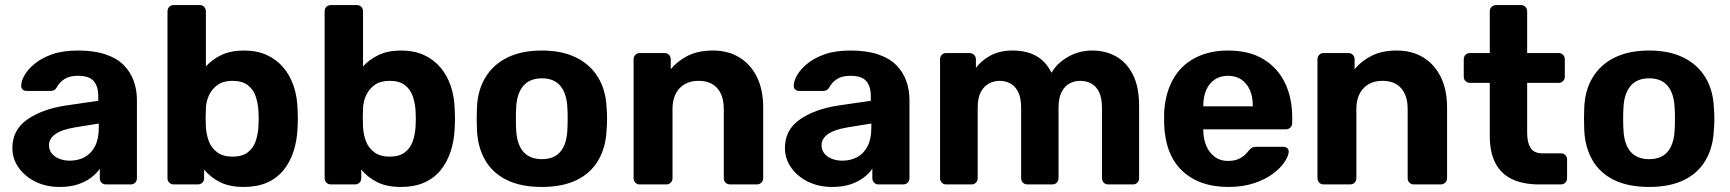

<svg xmlns="http://www.w3.org/2000/svg" viewBox="-20 -730 6848 760"><path d="M216 10Q163 10 121 -10.5Q79 -31 54 -66Q29 -101 29 -144Q29 -215 86.5 -256Q144 -297 238 -312L369 -331V-349Q369 -388 351 -409Q333 -430 288 -430Q255 -430 235 -417Q215 -404 204 -383Q196 -370 181 -370H86Q75 -370 69 -376.5Q63 -383 64 -392Q64 -409 77 -432Q90 -455 117 -477.5Q144 -500 186 -515Q228 -530 289 -530Q352 -530 397 -515Q442 -500 469 -473Q496 -446 509 -410.5Q522 -375 522 -334V-25Q522 -14 515 -7Q508 0 497 0H399Q389 0 382 -7Q375 -14 375 -25V-62Q362 -43 340 -26.5Q318 -10 287.5 0Q257 10 216 10ZM256 -94Q289 -94 315 -108Q341 -122 356 -151Q371 -180 371 -224V-241L278 -226Q224 -217 199 -199Q174 -181 174 -155Q174 -136 185.5 -122Q197 -108 216 -101Q235 -94 256 -94Z M945 10Q888 10 850 -9.5Q812 -29 788 -59V-25Q788 -14 781 -7Q774 0 763 0H668Q657 0 650 -7Q643 -14 643 -25V-685Q643 -696 650 -703Q657 -710 668 -710H771Q781 -710 788 -703Q795 -696 795 -685V-467Q820 -495 857 -512.5Q894 -530 945 -530Q997 -530 1035.5 -512.5Q1074 -495 1101 -463.5Q1128 -432 1142.5 -389Q1157 -346 1158 -294Q1159 -276 1159 -260.5Q1159 -245 1158 -226Q1156 -173 1141.5 -129.5Q1127 -86 1100.5 -54.5Q1074 -23 1035.5 -6.5Q997 10 945 10ZM900 -110Q938 -110 960 -126.5Q982 -143 991.5 -170Q1001 -197 1003 -229Q1005 -260 1003 -291Q1001 -323 991.5 -350Q982 -377 960 -393.5Q938 -410 900 -410Q864 -410 841.5 -394Q819 -378 807.5 -353.5Q796 -329 795 -301Q794 -283 794 -264Q794 -245 795 -226Q797 -196 807 -170Q817 -144 840 -127Q863 -110 900 -110Z M1567 10Q1510 10 1472 -9.5Q1434 -29 1410 -59V-25Q1410 -14 1403 -7Q1396 0 1385 0H1290Q1279 0 1272 -7Q1265 -14 1265 -25V-685Q1265 -696 1272 -703Q1279 -710 1290 -710H1393Q1403 -710 1410 -703Q1417 -696 1417 -685V-467Q1442 -495 1479 -512.5Q1516 -530 1567 -530Q1619 -530 1657.5 -512.5Q1696 -495 1723 -463.5Q1750 -432 1764.5 -389Q1779 -346 1780 -294Q1781 -276 1781 -260.5Q1781 -245 1780 -226Q1778 -173 1763.5 -129.5Q1749 -86 1722.5 -54.5Q1696 -23 1657.5 -6.5Q1619 10 1567 10ZM1522 -110Q1560 -110 1582 -126.5Q1604 -143 1613.5 -170Q1623 -197 1625 -229Q1627 -260 1625 -291Q1623 -323 1613.5 -350Q1604 -377 1582 -393.5Q1560 -410 1522 -410Q1486 -410 1463.5 -394Q1441 -378 1429.5 -353.5Q1418 -329 1417 -301Q1416 -283 1416 -264Q1416 -245 1417 -226Q1419 -196 1429 -170Q1439 -144 1462 -127Q1485 -110 1522 -110Z M2125 10Q2042 10 1986 -17.5Q1930 -45 1900.5 -96Q1871 -147 1868 -215Q1867 -235 1867 -260.5Q1867 -286 1868 -305Q1871 -374 1902 -424.5Q1933 -475 1989 -502.5Q2045 -530 2125 -530Q2204 -530 2260 -502.5Q2316 -475 2347 -424.5Q2378 -374 2381 -305Q2383 -286 2383 -260.5Q2383 -235 2381 -215Q2378 -147 2348.5 -96Q2319 -45 2263 -17.5Q2207 10 2125 10ZM2125 -100Q2174 -100 2199 -130.5Q2224 -161 2226 -220Q2227 -235 2227 -260Q2227 -285 2226 -300Q2224 -358 2199 -389Q2174 -420 2125 -420Q2076 -420 2050.5 -389Q2025 -358 2023 -300Q2022 -285 2022 -260Q2022 -235 2023 -220Q2025 -161 2050.5 -130.5Q2076 -100 2125 -100Z M2512 0Q2502 0 2495 -7Q2488 -14 2488 -25V-495Q2488 -506 2495 -513Q2502 -520 2512 -520H2610Q2621 -520 2628 -513Q2635 -506 2635 -495V-456Q2661 -488 2702 -509Q2743 -530 2802 -530Q2861 -530 2905.5 -503.5Q2950 -477 2975.5 -426.5Q3001 -376 3001 -304V-25Q3001 -14 2993.5 -7Q2986 0 2976 0H2870Q2859 0 2852 -7Q2845 -14 2845 -25V-298Q2845 -351 2819.5 -380.5Q2794 -410 2745 -410Q2698 -410 2670 -380.5Q2642 -351 2642 -298V-25Q2642 -14 2635 -7Q2628 0 2618 0Z M3274 10Q3221 10 3179 -10.5Q3137 -31 3112 -66Q3087 -101 3087 -144Q3087 -215 3144.5 -256Q3202 -297 3296 -312L3427 -331V-349Q3427 -388 3409 -409Q3391 -430 3346 -430Q3313 -430 3293 -417Q3273 -404 3262 -383Q3254 -370 3239 -370H3144Q3133 -370 3127 -376.5Q3121 -383 3122 -392Q3122 -409 3135 -432Q3148 -455 3175 -477.5Q3202 -500 3244 -515Q3286 -530 3347 -530Q3410 -530 3455 -515Q3500 -500 3527 -473Q3554 -446 3567 -410.5Q3580 -375 3580 -334V-25Q3580 -14 3573 -7Q3566 0 3555 0H3457Q3447 0 3440 -7Q3433 -14 3433 -25V-62Q3420 -43 3398 -26.5Q3376 -10 3345.5 0Q3315 10 3274 10ZM3314 -94Q3347 -94 3373 -108Q3399 -122 3414 -151Q3429 -180 3429 -224V-241L3336 -226Q3282 -217 3257 -199Q3232 -181 3232 -155Q3232 -136 3243.5 -122Q3255 -108 3274 -101Q3293 -94 3314 -94Z M3725 0Q3715 0 3708 -7Q3701 -14 3701 -25V-495Q3701 -506 3708 -513Q3715 -520 3725 -520H3818Q3828 -520 3835.5 -513Q3843 -506 3843 -495V-461Q3863 -489 3898.5 -509Q3934 -529 3983 -530Q4099 -532 4142 -442Q4165 -481 4208.5 -505.5Q4252 -530 4304 -530Q4356 -530 4398 -506.5Q4440 -483 4464.5 -434.5Q4489 -386 4489 -310V-25Q4489 -14 4482 -7Q4475 0 4465 0H4366Q4356 0 4349 -7Q4342 -14 4342 -25V-302Q4342 -343 4330 -366.5Q4318 -390 4298.5 -400Q4279 -410 4255 -410Q4234 -410 4214.5 -400Q4195 -390 4182.5 -366.5Q4170 -343 4170 -302V-25Q4170 -14 4163 -7Q4156 0 4145 0H4047Q4036 0 4029 -7Q4022 -14 4022 -25V-302Q4022 -343 4010 -366.5Q3998 -390 3978.5 -400Q3959 -410 3936 -410Q3915 -410 3895 -399.5Q3875 -389 3862.5 -366Q3850 -343 3850 -303V-25Q3850 -14 3843 -7Q3836 0 3826 0Z M4842 10Q4727 10 4659.5 -54Q4592 -118 4588 -240Q4588 -248 4588 -261.5Q4588 -275 4588 -283Q4592 -360 4623 -415.5Q4654 -471 4710 -500.5Q4766 -530 4841 -530Q4925 -530 4981.5 -495.5Q5038 -461 5066.5 -401.5Q5095 -342 5095 -265V-242Q5095 -232 5087.5 -225Q5080 -218 5070 -218H4743Q4743 -217 4743 -214.5Q4743 -212 4743 -210Q4744 -178 4755.5 -151.5Q4767 -125 4788.5 -109Q4810 -93 4840 -93Q4865 -93 4881 -100Q4897 -107 4907.5 -117Q4918 -127 4923 -134Q4932 -144 4937.5 -146.5Q4943 -149 4955 -149H5059Q5069 -149 5075.5 -143.5Q5082 -138 5081 -128Q5080 -112 5064.5 -88.5Q5049 -65 5019 -42.5Q4989 -20 4944.5 -5Q4900 10 4842 10ZM4743 -309H4939V-311Q4939 -347 4927.5 -373.5Q4916 -400 4894 -415Q4872 -430 4841 -430Q4810 -430 4788 -415Q4766 -400 4754.5 -373.5Q4743 -347 4743 -311Z M5219 0Q5209 0 5202 -7Q5195 -14 5195 -25V-495Q5195 -506 5202 -513Q5209 -520 5219 -520H5317Q5328 -520 5335 -513Q5342 -506 5342 -495V-456Q5368 -488 5409 -509Q5450 -530 5509 -530Q5568 -530 5612.5 -503.5Q5657 -477 5682.5 -426.5Q5708 -376 5708 -304V-25Q5708 -14 5700.5 -7Q5693 0 5683 0H5577Q5566 0 5559 -7Q5552 -14 5552 -25V-298Q5552 -351 5526.5 -380.5Q5501 -410 5452 -410Q5405 -410 5377 -380.5Q5349 -351 5349 -298V-25Q5349 -14 5342 -7Q5335 0 5325 0Z M6072 0Q6010 0 5966 -20.5Q5922 -41 5899.5 -84Q5877 -127 5877 -192V-402H5799Q5788 -402 5781 -409Q5774 -416 5774 -427V-495Q5774 -506 5781 -513Q5788 -520 5799 -520H5877V-685Q5877 -696 5884.5 -703Q5892 -710 5902 -710H6000Q6011 -710 6018 -703Q6025 -696 6025 -685V-520H6150Q6160 -520 6167 -513Q6174 -506 6174 -495V-427Q6174 -416 6167 -409Q6160 -402 6150 -402H6025V-204Q6025 -166 6038.5 -144.5Q6052 -123 6086 -123H6159Q6169 -123 6176 -116Q6183 -109 6183 -99V-25Q6183 -14 6176 -7Q6169 0 6159 0Z M6508 10Q6425 10 6369 -17.5Q6313 -45 6283.5 -96Q6254 -147 6251 -215Q6250 -235 6250 -260.5Q6250 -286 6251 -305Q6254 -374 6285 -424.5Q6316 -475 6372 -502.5Q6428 -530 6508 -530Q6587 -530 6643 -502.5Q6699 -475 6730 -424.5Q6761 -374 6764 -305Q6766 -286 6766 -260.5Q6766 -235 6764 -215Q6761 -147 6731.5 -96Q6702 -45 6646 -17.5Q6590 10 6508 10ZM6508 -100Q6557 -100 6582 -130.5Q6607 -161 6609 -220Q6610 -235 6610 -260Q6610 -285 6609 -300Q6607 -358 6582 -389Q6557 -420 6508 -420Q6459 -420 6433.5 -389Q6408 -358 6406 -300Q6405 -285 6405 -260Q6405 -235 6406 -220Q6408 -161 6433.5 -130.5Q6459 -100 6508 -100Z"/></svg>

Font: Rubik SemiBold
Style: Regular
Weight: 600
Designer: Hubert and Fischer
Foundry: Hubert and Fischer
Version: Version 2.300;gftools[0.9.30]